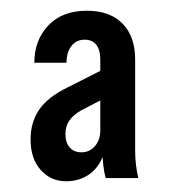

<svg xmlns="http://www.w3.org/2000/svg" viewBox="-20 -750 322 358"><path d="M177 -418Q174 -429 172.5 -443Q171 -457 171 -469H167V-639Q167 -657 159.5 -666.5Q152 -676 138 -676Q122 -676 113 -664Q104 -652 104 -633H44Q44 -675 70 -702.5Q96 -730 142 -730Q185 -730 208.5 -706Q232 -682 232 -639V-469Q232 -456 233.5 -443Q235 -430 238 -418ZM103 -412Q75 -412 56 -433Q37 -454 37 -490Q37 -522 53 -545.5Q69 -569 106 -587L183 -626V-571L131 -544Q117 -536 109.5 -525.5Q102 -515 102 -500Q102 -484 110 -475Q118 -466 132 -466Q147 -466 157 -477.5Q167 -489 167 -507L174 -464Q165 -438 146.5 -425Q128 -412 103 -412Z"/></svg>

Font: Instrument Sans Condensed Medium
Style: Regular
Weight: 500
Width: 3
Designer: Rodrigo Fuenzalida
Foundry: fragTYPE
Version: Version 1.000;gftools[0.9.28]